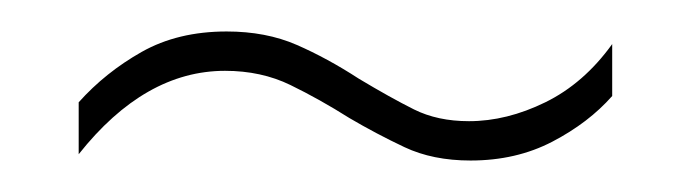

<svg xmlns="http://www.w3.org/2000/svg" viewBox="-20 -415 439 122"><path d="M202 -340Q183 -352 164.5 -361Q146 -370 123 -370Q72 -370 30 -317V-350Q47 -369 70 -382Q93 -395 124 -395Q149 -395 168.5 -386.5Q188 -378 208 -365Q228 -353 243 -345.5Q258 -338 278 -338Q302 -338 326.5 -350Q351 -362 369 -387V-354Q354 -337 331 -325Q308 -313 279 -313Q255 -313 237 -321.5Q219 -330 202 -340Z"/></svg>

Font: Noto Sans Thai ExtCond Thin
Style: Regular
Weight: 100
Width: 2
Designer: Monotype Design Team
Foundry: Monotype Imaging Inc.
Version: Version 2.002; ttfautohint (v1.8.4.7-5d5b)